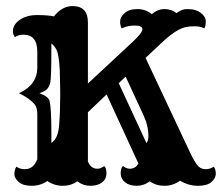

<svg xmlns="http://www.w3.org/2000/svg" viewBox="-20 -596 724 626"><path d="M134.3 -5.9Q111.8 9.8 83.3 9.8Q54.7 9.8 40.8 -2.9Q26.9 -15.6 26.9 -27.3Q26.9 -43.5 33.7 -52.7Q44.4 -44.4 61 -44.4Q89.4 -44.4 101.6 -77.1V-222.7Q101.6 -245.1 92.8 -255.9Q77.1 -274.9 42 -292Q101.6 -319.3 101.6 -376V-427.2Q101.6 -482.9 56.2 -482.9Q39.6 -482.9 28.8 -474.6Q22 -483.9 22 -493.9Q22 -503.9 27.1 -513.2Q32.2 -522.5 43 -530.3Q65.9 -546.9 101.1 -546.9Q136.2 -546.9 155.8 -542.5Q182.6 -576.2 216.3 -576.2Q266.6 -576.2 266.6 -523.4V-323.7L414.6 -461.4Q444.3 -489.3 444.3 -501Q444.3 -512.7 419.9 -512.7Q395.5 -512.7 377 -503.4Q371.6 -512.2 371.6 -526.1Q371.6 -540 386.2 -553.2Q400.9 -566.4 427.7 -566.4Q454.6 -566.4 475.1 -549.8Q494.1 -566.4 516.6 -566.4Q539.1 -566.4 555.7 -553.2Q572.3 -566.4 589.4 -566.4Q606.4 -566.4 616.5 -563.2Q626.5 -560.1 633.8 -554.7Q650.9 -542 650.9 -526.4Q650.9 -510.7 646 -503.4Q634.3 -510.3 615.5 -510.3Q596.7 -510.3 585.7 -507.8Q574.7 -505.4 562.5 -499Q537.1 -485.4 503.9 -453.6L454.6 -407.2L598.6 -101.1Q612.3 -71.8 622.8 -58.1Q633.3 -44.4 649.7 -44.4Q666 -44.4 676.8 -52.7Q683.6 -43.5 683.6 -29.5Q683.6 -15.6 669.7 -2.9Q655.8 9.8 625.5 9.8Q595.2 9.8 566.9 -6.8Q543.9 9.8 516.4 9.8Q488.8 9.8 468.3 -4.9Q449.2 9.8 425.5 9.8Q401.9 9.8 387.7 -1.7Q373.5 -13.2 373.5 -30.8Q373.5 -48.3 380.9 -54.7Q399.9 -40 418.9 -49.8Q425.8 -53.2 431.2 -63L327.6 -288.1L266.6 -230V-69.8Q275.9 -45.9 297.4 -45.9Q308.6 -45.9 319.8 -54.7Q327.1 -48.3 327.1 -30.5Q327.1 -12.7 313 -1.5Q298.8 9.8 274.9 9.8Q251 9.8 231.9 -4.9Q211.9 9.8 184.6 9.8Q157.2 9.8 134.3 -5.9ZM176.3 -283.2V-296.4Q176.3 -303.7 176 -315.2Q175.8 -326.7 175.5 -341.1Q175.3 -355.5 174.8 -369.1Q171.9 -419.9 163.8 -434.3Q155.8 -448.7 147.5 -454.1V-439.5Q147.5 -340.3 143.8 -325.9Q140.1 -311.5 132.1 -304.4Q124 -297.4 108.4 -292Q137.7 -281.7 141.6 -267.1Q147.5 -243.7 147.5 -161.6V-129.9Q169.9 -144.5 172.9 -189.5Q175.3 -221.2 175.5 -237.5Q175.8 -253.9 176 -265.1Q176.3 -276.4 176.3 -283.2ZM457.5 -129.4Q463.9 -137.7 463.9 -151.9Q463.9 -166 461.7 -177.2Q459.5 -188.5 456.1 -199.7Q449.7 -217.8 437.5 -242.7L389.6 -346.2L367.2 -324.7Z"/></svg>

Font: Rye
Style: Regular
Weight: 400
Designer: Nicole Fally
Foundry: Nicole Fally
Version: Version 1.001